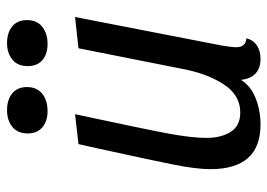

<svg xmlns="http://www.w3.org/2000/svg" viewBox="-130 -628 778 559"><g transform="rotate(-90 259.5 -349.0)"><path d="M401 -51Q401 -23 427 -21Q422 -1 406 9.5Q390 20 367 20Q340 20 324.5 5.5Q309 -9 306 -37Q288 -8 252 6Q216 20 176 20Q46 20 46 -126Q46 -166 59 -232Q72 -298 111 -475L119 -510L206 -520Q162 -315 149.5 -247.5Q137 -180 137 -137Q137 -95 154.5 -67Q172 -39 211 -39Q262 -39 293.5 -88Q325 -137 338 -208L398 -510L489 -520L406 -93Q401 -63 401 -51ZM285 -660Q285 -631 265.5 -615.5Q246 -600 215 -600Q186 -600 168 -615Q150 -630 150 -658Q150 -687 169 -702.5Q188 -718 218 -718Q248 -718 266.5 -703Q285 -688 285 -660ZM480 -660Q480 -631 460.5 -615.5Q441 -600 411 -600Q381 -600 363.5 -615Q346 -630 346 -658Q346 -687 365 -702.5Q384 -718 413 -718Q443 -718 461.5 -703Q480 -688 480 -660Z"/></g></svg>

Font: Sansita Light Italic
Style: Regular
Weight: 300
Italic angle: -11°
Designer: Pablo Cosgaya
Foundry: Omnibus-Type
Version: Version 1.006